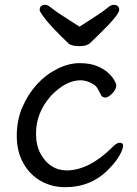

<svg xmlns="http://www.w3.org/2000/svg" viewBox="-20 -755 570 799"><path d="M311 -644Q343.3 -665 376.7 -686.5Q410.2 -708 426 -721.4Q441.9 -734.9 452.1 -734.9Q476.1 -734.9 476.1 -713.9Q476.1 -692.9 388.2 -607.9Q368.2 -588.9 355 -575.9Q341.8 -563 310.3 -563Q278.8 -563 266.1 -573.2Q196.3 -640.1 170.7 -673.1Q145 -706.1 145 -712.9Q145 -734.9 168.9 -734.9Q178.7 -734.9 194.8 -721.4Q210.9 -708 244.9 -686.5Q278.8 -665 311 -644ZM433.1 -51.8Q359.9 24.4 250 23.9Q195.8 23.9 150.4 -1.5Q105 -26.9 77.4 -75.4Q49.8 -124 49.8 -189.5Q49.8 -254.9 73 -308.8Q96.2 -362.8 133.5 -403.8Q170.9 -444.8 218.5 -468.5Q266.1 -492.2 310.5 -492.2Q355 -492.2 384 -480Q413.1 -467.8 430.7 -451.4Q448.2 -435.1 456.1 -420.4Q463.9 -405.8 463.9 -400.9Q463.9 -382.8 447 -366Q430.2 -349.1 418.7 -349.1Q407.2 -349.1 401.9 -356.9Q395 -371.1 387.9 -383.5Q380.9 -396 372.1 -401.9Q344.2 -420.9 314.9 -420.9Q253.9 -420.9 191.9 -356Q129.9 -286.1 129.9 -199.2Q129.9 -149.4 148.9 -115.2Q187 -46.4 256.8 -45.9Q351.1 -45.9 449.2 -144Q465.8 -161.1 479 -161.1Q492.2 -161.1 492.2 -147.9Q492.2 -134.8 477.5 -108.4Q462.9 -82 433.1 -51.8Z"/></svg>

Font: LXGW WenKai Screen R
Style: Regular
Weight: 400
Designer: Fontworks Inc.
Version: Version 1.235;May 31, 2022